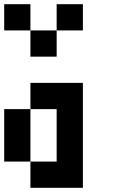

<svg xmlns="http://www.w3.org/2000/svg" viewBox="-20 -895 540 915"><path d="M0 -750V-875H125V-750ZM250 -750V-875H375V-750ZM125 -625V-750H250V-625ZM125 0V-125H0V-375H125V-125H250V-375H125V-500H375V0Z"/></svg>

Font: Tiny5
Style: Regular
Weight: 400
Designer: Stefan Schmidt
Foundry: Made with Bits'n'Picas by Kreative Software
Version: Version 1.002; ttfautohint (v1.8.4.7-5d5b)